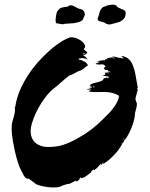

<svg xmlns="http://www.w3.org/2000/svg" viewBox="-20 -792 658 840"><path d="M327.6 -753.3Q334.3 -752.4 339 -750Q343.8 -747.6 346.7 -743.3Q349.5 -739 350.5 -734.3Q351.4 -729.5 350 -723.8Q348.6 -718.1 344.8 -713.3Q344.8 -697.1 302.9 -690.5Q297.1 -689.5 280 -689Q262.9 -688.6 253.3 -685.7Q227.6 -690.5 225.7 -690.5Q221 -697.1 225.2 -722.9Q229.5 -748.6 238.1 -749.5Q240 -760 276.2 -762.9Q281 -767.6 286.7 -768.6Q292.4 -769.5 297.6 -767.6Q302.9 -765.7 307.6 -762.9Q312.4 -760 318.1 -757.1Q323.8 -754.3 327.6 -753.3ZM490.5 -766.7Q491.4 -760 505.7 -755.2Q520 -750.5 526.7 -744.3Q533.3 -738.1 526.7 -717.1Q521.9 -708.6 514.3 -702.9Q506.7 -697.1 500 -695.2Q493.3 -693.3 481 -690Q468.6 -686.7 464.8 -685.7Q461.9 -684.8 458.6 -684.8Q455.2 -684.8 452.9 -685.7Q450.5 -686.7 447.6 -687.1Q444.8 -687.6 443.8 -687.6Q443.8 -687.6 443.8 -689.5Q439 -693.3 427.1 -696.2Q415.2 -699 411.4 -701Q406.7 -706.7 407.1 -710Q407.6 -713.3 411 -721.4Q414.3 -729.5 414.3 -731.4Q416.2 -748.6 429.5 -760Q433.3 -762.9 438.6 -763.8Q443.8 -764.8 445.7 -766.7Q454.3 -770.5 468.6 -771.4Q482.9 -772.4 490.5 -766.7ZM580 -401.9Q581.9 -401.9 581.9 -403.8Q581.9 -405.7 582.9 -406.7Q582.9 -399 579 -385.7Q575.2 -372.4 573.3 -364.3Q571.4 -356.2 577.1 -344.8Q581 -339 576.2 -318.1Q576.2 -318.1 570.5 -297.1Q570.5 -272.4 556.7 -236.7Q542.9 -201 525.7 -179Q525.7 -179 525.7 -183.8Q524.8 -181 523.3 -177.1Q521.9 -173.3 520 -170Q518.1 -166.7 516.2 -162.9Q514.3 -163.8 514.8 -166.2Q515.2 -168.6 513.3 -169.5Q512.4 -161.9 513.3 -160Q499 -134.3 478.6 -113.3Q458.1 -92.4 444.8 -83.3Q431.4 -74.3 430.5 -75.2Q429.5 -80 433.3 -82.9Q431.4 -83.8 430 -80Q428.6 -76.2 425.2 -72.4Q421.9 -68.6 421 -69.5Q421.9 -74.3 424.8 -77.1L421.9 -75.2Q418.1 -73.3 412.4 -66.2Q406.7 -59 400.5 -53.8Q394.3 -48.6 390.5 -47.6V-51.4Q387.6 -49.5 385.2 -47.1Q382.9 -44.8 378.1 -42.9Q377.1 -41.9 381.9 -41Q380 -39 373.8 -34.3Q367.6 -29.5 364.3 -27.1Q361 -24.8 355.7 -21Q350.5 -17.1 345.2 -15.2Q340 -13.3 334.3 -12.4Q334.3 -14.3 335.2 -15.2Q334.3 -16.2 333.3 -17.1Q331.4 -10.5 323.8 -3.3Q316.2 3.8 310.5 0L317.1 -4.8Q316.2 -4.8 307.1 0.5Q298.1 5.7 289 10Q280 14.3 277.1 12.4L270.5 14.3Q263.8 16.2 256.7 18.6Q249.5 21 248.6 21.9Q235.2 31.4 190.5 26.7Q146.7 21 130.5 9.5Q135.2 9.5 136.2 9.5Q130.5 8.6 125.2 4.3Q120 0 113.3 -4.8Q106.7 -9.5 103.8 -12.4Q102.9 -9.5 106.7 -8.6Q100 -9.5 95.2 -11.9Q90.5 -14.3 87.1 -19.5Q83.8 -24.8 81.9 -28.1Q80 -31.4 76.7 -38.6Q73.3 -45.7 71.4 -48.6Q51.4 -88.6 36.2 -175.2Q26.7 -232.4 34.3 -260Q50.5 -310.5 43.8 -324.8Q44.8 -324.8 46.7 -323.8Q54.3 -379 86.7 -436.7Q119 -494.3 165.7 -541Q232.4 -608.6 283.8 -627.6Q295.2 -631.4 313.8 -624.8Q332.4 -618.1 344.3 -605.2Q356.2 -592.4 350.5 -581.9Q341 -578.1 358.1 -566.7Q360 -565.7 361.9 -563.8Q356.2 -548.6 343.8 -553.3V-551.4Q358.1 -541 363.8 -531.4Q352.4 -538.1 333.3 -538.1Q335.2 -537.1 336.2 -535.2Q333.3 -537.1 325.7 -536.2L324.8 -534.3Q324.8 -532.4 324.8 -531.4Q326.7 -530.5 329.5 -530Q332.4 -529.5 335.2 -529Q338.1 -528.6 341 -527.6Q341.9 -524.8 342.9 -524.8Q359 -521 364.8 -505.7Q359 -503.8 349.5 -494.8Q340 -485.7 330.5 -482.9Q321.9 -481 306.7 -471.9Q291.4 -462.9 283.8 -461.9Q272.4 -454.3 249 -433.3Q225.7 -412.4 215.2 -404.8Q190.5 -386.7 161.4 -341.9Q132.4 -297.1 119 -250Q105.7 -202.9 128.6 -173.3Q150.5 -149.5 189 -149Q227.6 -148.6 258.6 -159Q289.5 -169.5 321 -187.6Q381.9 -221 430.5 -270.5Q450.5 -290.5 460 -300Q469.5 -309.5 483.3 -330Q497.1 -350.5 500 -367.6Q498.1 -368.6 497.1 -368.6Q501 -369.5 502.9 -371.4Q474.3 -391.4 421.9 -389.5Q376.2 -387.6 366.7 -393.3Q372.4 -393.3 378.1 -401.9Q363.8 -398.1 359 -401.9Q377.1 -403.8 382.9 -410.5Q377.1 -410.5 372.4 -406.7Q372.4 -409.5 372.9 -409.5Q373.3 -409.5 374.8 -409.5Q376.2 -409.5 378.6 -410.5Q381 -411.4 382.9 -413.3Q372.4 -413.3 372.4 -415.2Q378.1 -415.2 380 -418.1Q378.1 -418.1 375.2 -417.1Q373.3 -416.2 372.4 -416.2V-418.1Q377.1 -424.8 390.5 -428.1Q403.8 -431.4 417.1 -435.2Q430.5 -439 433.3 -446.7Q433.3 -447.6 432.4 -449.5Q439 -449.5 443.3 -451.4Q447.6 -453.3 450.5 -454.3Q450.5 -453.3 447.6 -450.5Q453.3 -449.5 458.1 -455.2Q456.2 -457.1 425.7 -461.9Q426.7 -461.9 427.1 -461.9Q427.6 -461.9 428.6 -461.9Q433.3 -462.9 434.8 -463.3Q436.2 -463.8 439 -465.2Q441.9 -466.7 441 -468.6Q440 -470.5 437.1 -473.3Q460 -475.2 463.8 -478.1Q456.2 -480 451.4 -480Q451.4 -481 452.4 -482.4Q453.3 -483.8 453.3 -484.8Q436.2 -486.7 436.2 -485.7Q440 -487.6 440 -489.5Q428.6 -491.4 441 -500Q441.9 -501 440 -502.9L439 -504.8Q434.3 -510.5 426.7 -510.5Q419 -510.5 412.4 -509.5L407.6 -510.5Q401 -510.5 398.1 -512.4Q398.1 -513.3 401.9 -514.8Q405.7 -516.2 410.5 -518.1Q415.2 -520 417.1 -521.9Q417.1 -522.9 413.8 -521.9Q410.5 -521 407.6 -520.5Q404.8 -520 404.8 -521Q414.3 -528.6 440 -528.6Q440 -531.4 440 -533.3Q448.6 -533.3 450.5 -535.2Q447.6 -537.1 446.7 -538.1Q450.5 -538.1 477.1 -541Q474.3 -541.9 471.4 -545.7Q488.6 -542.9 502.9 -538.1L501.9 -540Q502.9 -540 511 -538.1Q519 -536.2 521 -535.2Q519 -537.1 516.2 -540Q518.1 -541 520 -541Q513.3 -542.9 509.5 -547.6Q527.6 -545.7 540.5 -535.7Q553.3 -525.7 560.5 -507.6Q567.6 -489.5 571 -474.3Q574.3 -459 577.6 -437.6Q581 -416.2 582.9 -407.6H581.9Q580 -407.6 580 -405.7Q580 -403.8 580 -401.9ZM451.4 -529.5 449.5 -530.5H443.8L442.9 -529.5ZM394.3 -420Q392.4 -416.2 387.6 -418.1ZM393.3 -411.4V-413.3H386.7V-410.5Q390.5 -408.6 393.3 -411.4ZM447.6 -449.5H451.4Q449.5 -447.6 447.6 -449.5ZM451.4 -471.4Q454.3 -469.5 458.1 -471.4ZM477.1 -535.2H481Q480 -538.1 480 -540Q479 -540 477.1 -541Q476.2 -538.1 477.1 -535.2ZM354.3 -556.2Q351.4 -557.1 347.6 -558.6Q343.8 -560 341 -561Q344.8 -556.2 352.4 -555.2ZM35.2 -194.3Q35.2 -188.6 37.1 -186.7Q36.2 -192.4 35.2 -194.3ZM327.6 -9.5V-12.4H325.7V-9.5ZM342.9 -18.1 339 -20H342.9ZM521 -181.9Q522.9 -183.8 522.9 -185.7Q521 -185.7 520 -184.8Q519 -183.8 520 -181H521Z"/></svg>

Font: KAZYinfo
Style: Bold
Weight: 700
Designer: emmanuel didier
Foundry: emmanuel didier
Version: Version 001.000